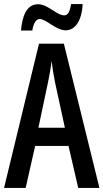

<svg xmlns="http://www.w3.org/2000/svg" viewBox="-20 -930 512 950"><path d="M84 -779H140C145 -816 160 -836 176 -836C208 -836 257 -780 305 -780C351 -780 385 -826 389 -910H332C326 -876 318 -854 298 -854C260 -854 218 -909 168 -909C108 -909 89 -842 84 -779ZM367 0H472L296 -714H173L0 0H107L154 -208H319ZM253 -519 301 -298H170L217 -520C225 -558 232 -597 235 -629C239 -597 245 -559 253 -519Z"/></svg>

Font: Noto Sans Khmer ExtraCondensed Medium
Style: Regular
Weight: 500
Width: 2
Designer: Danh Hong and the Monotype Design Team
Foundry: Monotype Imaging Inc.
Version: Version 2.004